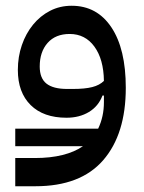

<svg xmlns="http://www.w3.org/2000/svg" viewBox="-20 -407 500 667"><path d="M33 40H321Q341 -2 341 -52V-75H336Q322 -38 289 -18Q256 2 211 2Q131 2 86.5 -42Q42 -86 42 -164Q42 -210 56 -250.5Q70 -291 95 -321.5Q120 -352 154 -369.5Q188 -387 229 -387Q317 -387 367 -312Q417 -237 417 -102Q417 59 338.5 149.5Q260 240 103 240H33V142H101Q155 142 197 131.5Q239 121 268 101H33ZM233 -98Q275 -98 300.5 -104.5Q326 -111 341 -126Q340 -201 308 -245Q276 -289 222 -289Q173 -289 145.5 -258Q118 -227 118 -176Q118 -135 141.5 -116.5Q165 -98 213 -98Z"/></svg>

Font: IBM Plex Sans Arabic Text
Style: Regular
Weight: 450
Designer: Mike Abbink, Paul van der Laan, Pieter van Rosmalen, Wael Morcos, Khajak Apelian
Foundry: Bold Monday
Version: Version 1.2